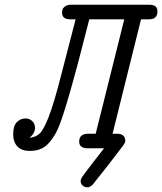

<svg xmlns="http://www.w3.org/2000/svg" viewBox="-20 -631 690 817"><path d="M36.1 -59.1Q36.1 -96.2 52 -111.6Q67.9 -127 87.9 -127Q106 -127 117.4 -115.5Q128.9 -104 128.9 -86.9Q128.9 -64 106 -44.9Q131.8 -46.9 148.9 -63Q166 -79.1 187.5 -134.5Q209 -189.9 237.8 -301.8L301.8 -548.8H278.8Q243.7 -548.8 244.1 -578.1Q244.1 -584 246.1 -590.6Q248 -597.2 257.1 -604Q266.1 -610.8 280.8 -610.8H616.2Q650.4 -610.8 649.9 -582Q649.9 -548.8 613.8 -548.8H580.1L459 -62H477.1Q513.2 -62 513.2 -30.8Q513.2 -23.9 500 -6.3Q486.8 11.2 435.1 78.1Q402.8 118.2 382.8 144Q382.8 145 379.4 148.9Q376 152.8 374 155Q372.1 157.2 367.9 160.2Q363.8 163.1 359.9 164.6Q356 166 351.1 166Q339.8 166 331.5 158.4Q323.2 150.9 323.2 139.2Q323.2 131.3 330.1 121.1Q336.9 110.8 384.8 48.8Q407.7 19 422.9 0H351.1Q316.9 -1 316.9 -28.8Q316.9 -62 356 -62H387.2L508.8 -548.8H359.9Q263.7 -167 227.1 -84Q207 -40 179.9 -14.4Q152.8 11.2 106 11.2Q71.8 11.2 54 -7.8Q36.1 -26.9 36.1 -59.1Z"/></svg>

Font: CMU Typewriter Text
Style: Italic
Weight: 500
Italic angle: -14.04°
Version: Version 0.7.0